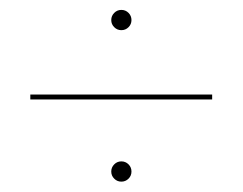

<svg xmlns="http://www.w3.org/2000/svg" viewBox="-20 -567 480 380"><path d="M399.9 -370.1H40V-379.9H399.9ZM206.1 -513.2Q200.2 -519 200.2 -527.3Q200.2 -535.6 206.1 -541.5Q211.9 -547.4 220.2 -547.4Q228.5 -547.4 234.4 -541.5Q240.2 -535.6 240.2 -527.3Q240.2 -519 234.4 -513.2Q228.5 -507.3 220.2 -507.3Q211.9 -507.3 206.1 -513.2ZM206.1 -213.4Q200.2 -219.2 200.2 -227.5Q200.2 -235.8 206.1 -241.7Q211.9 -247.6 220.2 -247.6Q228.5 -247.6 234.4 -241.7Q240.2 -235.8 240.2 -227.5Q240.2 -219.2 234.4 -213.4Q228.5 -207.5 220.2 -207.5Q211.9 -207.5 206.1 -213.4Z"/></svg>

Font: ZnikomitNo24
Style: Thin
Weight: 300
Designer: gluk
Foundry: gluk
Version: Version 0.55